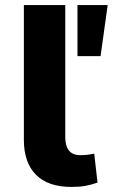

<svg xmlns="http://www.w3.org/2000/svg" viewBox="-20 -725 444 756"><path d="M261 11Q169 11 121.5 -37Q74 -85 74 -174V-705H237V-186Q237 -162 243.5 -146Q250 -130 263 -122Q276 -114 296 -114Q311 -114 324 -115.5Q337 -117 351 -120L364 -6Q338 3 315.5 7Q293 11 261 11ZM285 -504V-705H404L376 -504Z"/></svg>

Font: Nunito Sans 7pt ExtraBold
Style: Regular
Weight: 800
Designer: Vernon Adams
Foundry: Vernon Adams
Version: Version 3.101;gftools[0.9.27]